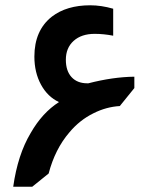

<svg xmlns="http://www.w3.org/2000/svg" viewBox="-20 -706 565 726"><path d="M203 -320Q160 -340 135 -386Q110 -432 110 -492Q110 -591 176 -643Q232 -686 321 -686Q363 -686 408 -673V-571Q372 -578 338 -578Q288 -578 258.5 -551.5Q229 -525 229 -480Q229 -438 250.5 -414.5Q272 -391 310 -391Q313 -391 314 -391Q407 -415 488 -416V-373L433 -305Q382 -302 334 -278Q281 -252 242 -205Q188 -142 164 -50L102 0H30Q47 -121 96 -203Q140 -280 203 -320Z"/></svg>

Font: Almarai Bold
Style: Regular
Weight: 700
Designer: Boutros International 2019
Foundry: Created by Boutros International 2019
Version: Version 1.10